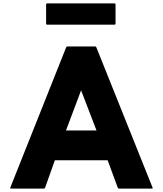

<svg xmlns="http://www.w3.org/2000/svg" viewBox="-20 -1093 951 1120"><path d="M249 -1069V-953L253 -949H650L654 -953V-1069L650 -1073H253ZM538 -822H371L366 -817L39 4L42 7H239L243 2L300 -158H608L667 2L672 7H868L871 4L542 -817ZM365 -332 453 -566 543 -332Z"/></svg>

Font: Hussar Woodtype
Style: Bd
Weight: 900
Foundry: Cannot Into Space Fonts
Version: Version 1.07